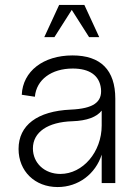

<svg xmlns="http://www.w3.org/2000/svg" viewBox="-20 -740 559 776"><path d="M213 16C297 16 366 -37 391 -115V0H446V-341C446 -457 387 -516 273 -516C155 -516 72 -452 68 -357L121 -349C127 -418 188 -463 274 -463C342 -463 382 -435 388 -382C394 -327 357 -301 266 -297C131 -291 55 -234 55 -138C55 -48 121 16 213 16ZM224 -37C160 -37 113 -81 113 -140C113 -206 173 -247 273 -250C331 -252 371 -267 391 -293V-233C391 -126 315 -37 224 -37ZM159 -590H200L270 -700L340 -590H381L321 -720H219Z"/></svg>

Font: Uncut Sans Light
Style: Regular
Weight: 300
Designer: Kasper Nordkvist
Foundry: UNCUT.wtf
Version: Version 1.304;Glyphs 3.2 (3246)